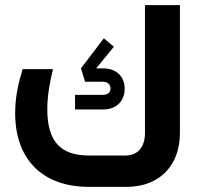

<svg xmlns="http://www.w3.org/2000/svg" viewBox="-20 -727 775 747"><path d="M544 -707V-210C544 -154 516 -122 468 -122H326C218 -122 164 -174 164 -302C164 -352 173 -405 186 -458H68C52 -405 39 -352 39 -287C39 -106 146 0 326 0H477C601 -2 680 -83 680 -210V-707ZM465 -382C465 -430 432 -461 381 -461H354L423 -545L384 -578L295 -461L311 -409H381C399 -409 410 -398 410 -382C410 -368 399 -358 381 -358H272V-301H381C432 -301 465 -333 465 -382Z"/></svg>

Font: Hejaz SemiBold
Style: Regular
Weight: 600
Designer: Bandar Raffah (Arabic) and Santiago Orozco (Latin)
Foundry: Caramella and Typemade
Version: Version 1.010;hotconv 1.0.109;makeotfexe 2.5.65596